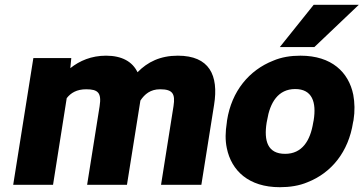

<svg xmlns="http://www.w3.org/2000/svg" viewBox="-20 -770 1515 800"><path d="M35 0H201L258 -361C275 -383 300 -398 339 -398C388 -398 404 -384 395 -327L343 0H509C528 -117 546 -234 565 -351C583 -378 607 -398 647 -398C699 -398 711 -380 703 -328L651 0H819L872 -333C892 -457 852 -538 721 -538C648 -538 595 -512 553 -469C532 -513 488 -538 422 -538C361 -538 312 -517 273 -486L277 -528H119Z M925 -259C919 -221 918 -186 925 -153C944 -59 1016 10 1146 10C1187 10 1227 4 1262 -11C1361 -50 1432 -137 1451 -260L1453 -269C1459 -307 1458 -342 1452 -375C1433 -469 1362 -538 1232 -538C1191 -538 1153 -532 1118 -517C1019 -478 945 -391 926 -268ZM1091 -259 1093 -269C1105 -343 1139 -399 1210 -399C1281 -399 1299 -344 1287 -269L1285 -259C1273 -184 1239 -129 1168 -129C1095 -129 1079 -183 1091 -259ZM1146 -574H1290L1475 -750H1287Z"/></svg>

Font: Asimov Pro
Style: UltObl
Weight: 900
Designer: Google
Version: Version 2.000980; 2014